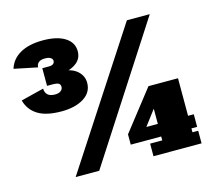

<svg xmlns="http://www.w3.org/2000/svg" viewBox="-89 -701 904 810"><g transform="rotate(-15 363.0 -296.5)"><path d="M161 -283Q94 -283 57.5 -306Q21 -329 10 -371L110 -396Q110 -379 120.5 -369Q131 -359 153 -359Q169 -359 178 -366Q187 -373 187 -383Q187 -395 178.5 -399Q170 -403 156 -403H129V-480H158Q171 -480 177 -485Q183 -490 183 -498Q183 -506 175 -511.5Q167 -517 150 -517Q131 -517 122 -509Q113 -501 113 -488L11 -509Q23 -549 61.5 -571Q100 -593 161 -593Q223 -593 257.5 -571Q292 -549 292 -511Q292 -481 270.5 -462.5Q249 -444 210 -437V-447Q252 -443 274 -422Q296 -401 296 -372Q296 -330 258.5 -306.5Q221 -283 161 -283ZM146 0 526 -583H626L249 0ZM486 0V-55H539V-72H406V-117L542 -291H671V-127H696V-72H671V-55H696V0ZM476 -110 452 -127H539V-240L569 -233Z"/></g></svg>

Font: Rokkitt SemiBold Black
Style: Regular
Weight: 900
Version: Version 3.103